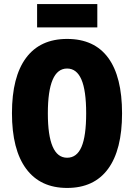

<svg xmlns="http://www.w3.org/2000/svg" viewBox="-20 -917 661 947"><path d="M582 -358Q582 -178 513 -84Q444 10 311 10Q179 10 109 -84.5Q39 -179 39 -359Q39 -538 108.5 -631.5Q178 -725 311 -725Q445 -725 513.5 -632Q582 -539 582 -358ZM216 -358Q216 -139 311 -139Q359 -139 382 -192.5Q405 -246 405 -358Q405 -471 381.5 -525Q358 -579 311 -579Q216 -579 216 -358ZM460 -897V-782H163V-897Z"/></svg>

Font: Noto Sans Sinhala UI ExtraCondensed Black
Style: Regular
Weight: 900
Width: 2
Designer: Jelle Bosma - Monotype Design Team
Foundry: Monotype Imaging Inc.
Version: Version 2.006; ttfautohint (v1.8.4.7-5d5b)